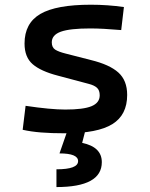

<svg xmlns="http://www.w3.org/2000/svg" viewBox="-20 -547 626 802"><path d="M252.9 9.8Q194.3 9.8 151.6 6.3Q108.9 2.9 74.7 -4.9L86.9 -105Q191.4 -89.4 252.9 -89.4Q328.6 -89.4 362.5 -103.5Q396.5 -117.7 396.5 -148.9Q396.5 -169.9 385 -180.4Q373.5 -190.9 350.1 -196.8L221.7 -231Q150.4 -249.5 116.5 -278.8Q82.5 -308.1 82.5 -365.2Q82.5 -450.2 148.7 -488.8Q214.8 -527.3 359.4 -527.3Q429.2 -527.3 497.6 -517.6L486.3 -421.4Q445.8 -424.8 414.8 -426.5Q383.8 -428.2 356.4 -428.2Q272 -428.2 234.1 -414.6Q196.3 -400.9 196.3 -370.1Q196.3 -349.1 210.4 -339.8Q224.6 -330.6 254.4 -323.2L358.9 -296.4Q437.5 -277.3 474.4 -244.1Q511.2 -210.9 511.2 -150.4Q511.2 -66.9 449.5 -28.6Q387.7 9.8 252.9 9.8ZM215.8 234.4V160.2Q306.2 160.2 306.2 126Q306.2 93.8 228.5 93.8L262.2 -2.9L335.4 2.4L323.2 49.8Q405.3 66.9 405.3 130.4Q405.3 234.4 215.8 234.4Z"/></svg>

Font: Caskaydia Cove Medium
Style: Regular
Weight: 500
Monospace: yes
Designer: Aaron Bell
Foundry: Saja Typeworks
Version: Version 4.300; ttfautohint (v1.8.3)